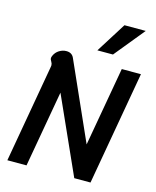

<svg xmlns="http://www.w3.org/2000/svg" viewBox="-137 -1049 929 1142"><g transform="rotate(15 327.5 -478.0)"><path d="M126 -604Q127 -607 127 -613Q127 -624 120 -635Q113 -646 113 -653Q113 -660 117 -669Q127 -692 148 -705Q169 -718 192 -718Q225 -718 238 -691L451 -213L537 -700H655L532 0H432L221 -470L138 0H20ZM485 -956H616L464 -770H368Z"/></g></svg>

Font: Niramit SemiBold
Style: Italic
Weight: 600
Italic angle: -10°
Designer: Katatrad Aksorn Co.,Ltd.
Foundry: Cadson Demak Co.,Ltd.
Version: Version 1.001; ttfautohint (v1.6)